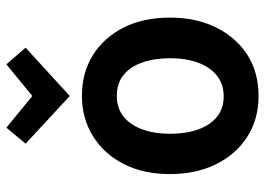

<svg xmlns="http://www.w3.org/2000/svg" viewBox="-134 -680 828 600"><g transform="rotate(-90 280.0 -380.0)"><path d="M280 14Q208 14 153 -21Q98 -56 67 -118.5Q36 -181 36 -263Q36 -346 67.5 -407.5Q99 -469 154.5 -503.5Q210 -538 280 -538Q353 -538 408 -503.5Q463 -469 494 -407.5Q525 -346 525 -263Q525 -181 494 -118.5Q463 -56 408.5 -21Q354 14 280 14ZM279 -95Q317 -95 343.5 -116Q370 -137 384 -174.5Q398 -212 398 -262Q398 -312 384.5 -350Q371 -388 345 -408.5Q319 -429 280 -429Q243 -429 216.5 -408.5Q190 -388 176 -350Q162 -312 162 -262Q162 -212 175.5 -174.5Q189 -137 215 -116Q241 -95 279 -95ZM280 -576 131 -714 181 -774 280 -693 379 -774 431 -714Z"/></g></svg>

Font: Ubuntu Sans Mono SemiBold
Style: Regular
Weight: 600
Monospace: yes
Designer: Dalton Maag Ltd
Foundry: Dalton Maag Ltd
Version: Version 1.006